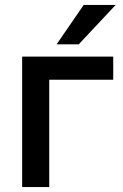

<svg xmlns="http://www.w3.org/2000/svg" viewBox="-20 -760 500 780"><path d="M70 0V-530H440V-436H180V0ZM210 -580 320 -740H450L300 -580Z"/></svg>

Font: Golos Text Medium
Style: Regular
Weight: 500
Designer: A.Korolkova, Vitaly Kuzmin
Foundry: ParaType Ltd
Version: Version 2.004